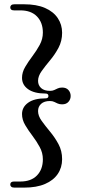

<svg xmlns="http://www.w3.org/2000/svg" viewBox="-20 -755 409 898"><path d="M206.5 -306Q206.5 -317.5 193 -317.5Q140 -317.5 111.5 -337.8Q83 -358 83 -391Q83 -417 97.8 -442Q112.5 -467 131.8 -492.5Q151 -518 165.8 -545.2Q180.5 -572.5 180.5 -602.5Q180.5 -649.5 153 -678Q125.5 -706.5 75 -706.5H45.5Q28 -706.5 28 -720.5Q28 -727 32.8 -731Q37.5 -735 47.5 -735H92.5Q151 -735 190.5 -717.8Q230 -700.5 250.2 -670.2Q270.5 -640 270.5 -601.5Q270.5 -563 253.5 -531.2Q236.5 -499.5 214.2 -473Q192 -446.5 175 -422.8Q158 -399 158 -377Q158 -356 172.5 -343Q187 -330 213.5 -330Q225.5 -330 233.5 -333.8Q241.5 -337.5 250 -341.5Q258.5 -345.5 270.5 -345.5Q290 -345.5 300.2 -333.8Q310.5 -322 310.5 -306Q310.5 -290.5 300.2 -278.8Q290 -267 270.5 -267Q258.5 -267 250 -270.8Q241.5 -274.5 233.5 -278.5Q225.5 -282.5 213.5 -282.5Q187 -282.5 172.5 -269.5Q158 -256.5 158 -235.5Q158 -213 175 -189.5Q192 -166 214.2 -139.2Q236.5 -112.5 253.5 -81Q270.5 -49.5 270.5 -10.5Q270.5 28.5 250.2 58.5Q230 88.5 190.5 105.5Q151 122.5 92.5 122.5H47.5Q37.5 122.5 32.8 118.5Q28 114.5 28 108.5Q28 94 45.5 94H75Q125.5 94 153 65.5Q180.5 37 180.5 -10Q180.5 -40 165.8 -67.2Q151 -94.5 131.8 -119.8Q112.5 -145 97.8 -170Q83 -195 83 -221.5Q83 -254 111.5 -274.5Q140 -295 193 -295Q206.5 -295 206.5 -306Z"/></svg>

Font: Fraunces 60pt
Style: Regular
Weight: 400
Version: Version 1.000;[b76b70a41]